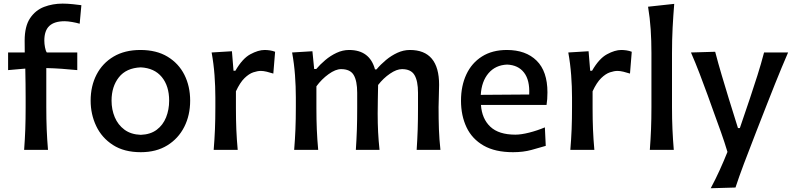

<svg xmlns="http://www.w3.org/2000/svg" viewBox="-20 -822 4361 1053"><path d="M112.3 0Q116.7 -58.6 118.7 -113.3Q120.6 -168 120.6 -234.4V-287.6Q120.6 -323.2 120.1 -362.3Q119.6 -401.4 118.7 -445.8L24.4 -437.5V-534.2H115.7Q115.7 -550.8 115.5 -566.7Q115.2 -582.5 115.2 -598.6Q115.2 -677.7 144.8 -721.9Q174.3 -766.1 221.7 -784.2Q269 -802.2 323.2 -802.2Q348.6 -802.2 379.2 -799.1Q409.7 -795.9 426.3 -793.5L417 -691.9Q399.4 -697.3 375.2 -701.4Q351.1 -705.6 334.5 -705.6Q278.3 -705.6 250.7 -679.9Q223.1 -654.3 223.1 -599.1Q223.1 -582 226.8 -562.3Q230.5 -542.5 236.8 -534.2H403.8V-437.5Q359.9 -441.9 317.9 -444.8Q275.9 -447.8 233.9 -448.7V-234.4Q233.9 -168 236.1 -113.3Q238.3 -58.6 243.2 0Z M752.4 12.7Q660.6 12.7 599.4 -26.9Q538.1 -66.4 507.6 -130.9Q477.1 -195.3 477.1 -270Q477.1 -350.1 509.5 -412.8Q542 -475.6 603 -511.7Q664.1 -547.9 750 -547.9Q838.4 -547.9 899.2 -511Q960 -474.1 991.5 -411.4Q1022.9 -348.6 1022.9 -270Q1022.9 -189.9 990.5 -126Q958 -62 897.5 -24.7Q836.9 12.7 752.4 12.7ZM752 -82.5Q805.2 -84.5 839.6 -110.4Q874 -136.2 890.9 -178.5Q907.7 -220.7 907.7 -270Q907.7 -350.6 867.2 -399.7Q826.7 -448.7 752 -452.6Q672.4 -449.2 632.1 -398.2Q591.8 -347.2 591.8 -270Q591.8 -221.2 609.4 -179.2Q627 -137.2 662.6 -110.8Q698.2 -84.5 752 -82.5Z M1151.9 0Q1156.7 -58.6 1158.9 -113.3Q1161.1 -168 1161.1 -234.4V-287.6Q1161.1 -347.2 1156.5 -409.7Q1151.9 -472.2 1140.6 -534.2L1252 -541L1260.7 -434.1H1271Q1309.6 -501 1353 -524.4Q1396.5 -547.9 1431.2 -547.9Q1444.8 -547.9 1460 -545.7Q1475.1 -543.5 1488.8 -538.1L1479 -418.5Q1461.4 -424.3 1442.9 -428.7Q1424.3 -433.1 1410.6 -433.1Q1392.6 -433.1 1369.1 -425.3Q1345.7 -417.5 1321 -393.6Q1296.4 -369.6 1273.9 -321.3V-228.5Q1273.9 -166.5 1276.1 -112.5Q1278.3 -58.6 1283.7 0Z M2265.1 0Q2269 -58.6 2270.8 -112.5Q2272.5 -166.5 2272.5 -228.5V-313.5Q2272.5 -377.9 2253.2 -410.4Q2233.9 -442.9 2184.6 -442.9Q2155.3 -442.9 2118.9 -418Q2082.5 -393.1 2053.7 -356Q2053.2 -322.8 2052.2 -277.8Q2051.3 -232.9 2051.3 -199.7Q2051.3 -145 2053.7 -97.7Q2056.2 -50.3 2061.5 0H1931.6Q1935.5 -58.6 1937.3 -112.5Q1939 -166.5 1939 -228.5V-313.5Q1939 -377.9 1919.9 -410.4Q1900.9 -442.9 1850.6 -442.9Q1820.3 -442.9 1782 -415.3Q1743.7 -387.7 1715.3 -348.6V-228.5Q1715.3 -166.5 1717.5 -112.5Q1719.7 -58.6 1725.1 0H1593.3Q1598.1 -58.6 1600.3 -113.3Q1602.5 -168 1602.5 -234.4V-287.6Q1602.5 -347.2 1597.9 -409.7Q1593.3 -472.2 1582 -534.2L1693.4 -541L1703.1 -443.4H1714.4Q1735.4 -468.3 1763.9 -492.4Q1792.5 -516.6 1825.9 -532.2Q1859.4 -547.9 1894.5 -547.9Q2007.8 -547.9 2036.6 -441.4H2044.9Q2067.4 -468.3 2096.7 -492.7Q2126 -517.1 2159.4 -532.5Q2192.9 -547.9 2228 -547.9Q2388.2 -547.9 2388.2 -356.9Q2388.2 -322.3 2386.7 -290.8Q2385.3 -259.3 2385.3 -234.4Q2385.3 -168 2387.2 -113.3Q2389.2 -58.6 2395.5 0Z M2793.9 12.7Q2695.3 12.7 2632.1 -23.7Q2568.8 -60.1 2538.6 -124Q2508.3 -188 2508.3 -270Q2508.3 -351.1 2537.6 -413.8Q2566.9 -476.6 2623.3 -512.2Q2679.7 -547.9 2759.8 -547.9Q2863.8 -547.9 2923.1 -489.3Q2982.4 -430.7 2982.4 -315.4Q2982.4 -276.4 2977.5 -246.6H2617.7Q2623 -170.4 2669.2 -127Q2715.3 -83.5 2806.6 -83.5Q2837.9 -83.5 2882.3 -94.7Q2926.8 -106 2968.3 -123.5L2973.1 -22Q2940.4 -12.2 2895 0.2Q2849.6 12.7 2793.9 12.7ZM2882.3 -303.7Q2886.2 -381.8 2854.2 -423.6Q2822.3 -465.3 2761.2 -467.8Q2697.8 -465.3 2659.4 -420.7Q2621.1 -376 2616.7 -301.8Z M3107.9 0Q3112.8 -58.6 3115 -113.3Q3117.2 -168 3117.2 -234.4V-287.6Q3117.2 -347.2 3112.5 -409.7Q3107.9 -472.2 3096.7 -534.2L3208 -541L3216.8 -434.1H3227.1Q3265.6 -501 3309.1 -524.4Q3352.5 -547.9 3387.2 -547.9Q3400.9 -547.9 3416 -545.7Q3431.2 -543.5 3444.8 -538.1L3435.1 -418.5Q3417.5 -424.3 3398.9 -428.7Q3380.4 -433.1 3366.7 -433.1Q3348.6 -433.1 3325.2 -425.3Q3301.8 -417.5 3277.1 -393.6Q3252.4 -369.6 3230 -321.3V-228.5Q3230 -166.5 3232.2 -112.5Q3234.4 -58.6 3239.7 0Z M3543.9 0Q3548.3 -58.6 3550.5 -113.3Q3552.7 -168 3552.7 -234.4V-531.2Q3552.7 -598.1 3548.6 -660.9Q3544.4 -723.6 3534.2 -785.2L3677.7 -800.8Q3672.4 -736.3 3668.9 -669.7Q3665.5 -603 3665.5 -531.2V-234.4Q3665.5 -168 3668 -113.3Q3670.4 -58.6 3675.3 0Z M3877.9 210.4Q3904.3 161.1 3927 111.1Q3949.7 61 3969.7 11.2Q3953.6 -42.5 3934.3 -96.7Q3915 -150.9 3896 -202.6L3861.3 -299.3Q3840.3 -356.9 3817.4 -417Q3794.4 -477.1 3769.5 -534.2L3902.3 -538.1Q3919.4 -472.7 3938 -410.2Q3956.5 -347.7 3976.6 -282.2L4027.3 -119.6H4037.6L4092.8 -282.2Q4114.3 -346.2 4134 -408.4Q4153.8 -470.7 4170.4 -534.2H4302.2Q4283.2 -490.7 4266.6 -450.4Q4250 -410.2 4230.7 -362.3Q4211.4 -314.5 4185.1 -247.1L4126.5 -97.2Q4086.4 5.4 4059.6 76.9Q4032.7 148.4 4013.7 206.5Z"/></svg>

Font: Pinar DS4-Medium
Style: Regular
Weight: 500
Designer: Amin Abedi
Version: Version 2.000